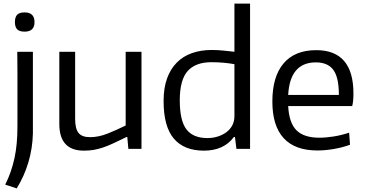

<svg xmlns="http://www.w3.org/2000/svg" viewBox="-20 -828 2031 1068"><path d="M117 -652Q88 -652 75.5 -665Q63 -678 63 -705Q63 -733 75.5 -746Q88 -759 117 -759Q172 -759 172 -705Q172 -652 117 -652ZM9 199Q27 163 39.5 127Q52 91 60.5 52Q69 13 73 -31Q77 -75 77 -128Q77 -132 77 -161Q77 -190 77 -232Q77 -274 77 -323Q77 -372 77 -416.5Q77 -461 76.5 -495Q76 -529 76 -540H163V-86Q161 -3 138 74.5Q115 152 73 220Z M447 10Q310 10 310 -138V-540H398V-166Q398 -112 417 -88.5Q436 -65 481 -65Q529 -65 580 -85.5Q631 -106 679 -130V-540H767V0H694L688 -66H684Q643 -46 612 -31.5Q581 -17 554.5 -8Q528 1 502.5 5.5Q477 10 447 10Z M1114 10Q1004 10 947 -57Q890 -124 890 -266Q890 -338 909 -391Q928 -444 963 -479.5Q998 -515 1047.5 -532.5Q1097 -550 1157 -550Q1192 -550 1224 -546.5Q1256 -543 1284 -540V-808H1371V0H1295L1287 -66H1281Q1225 10 1114 10ZM1134 -60Q1164 -60 1191 -68.5Q1218 -77 1239 -92.5Q1260 -108 1272 -130.5Q1284 -153 1284 -182V-471Q1257 -476 1224.5 -479Q1192 -482 1156 -482Q1068 -482 1024 -433Q980 -384 980 -270Q980 -157 1017 -108.5Q1054 -60 1134 -60Z M1745 9Q1621 9 1558 -59.5Q1495 -128 1495 -263Q1495 -402 1557.5 -475.5Q1620 -549 1739 -549Q1946 -549 1946 -308Q1946 -262 1939 -238H1583Q1588 -144 1629.5 -103Q1671 -62 1756 -62Q1794 -62 1837 -69Q1880 -76 1922 -90L1927 -23Q1887 -8 1838.5 0.5Q1790 9 1745 9ZM1737 -481Q1593 -481 1583 -300H1865Q1865 -398 1834 -439.5Q1803 -481 1737 -481Z"/></svg>

Font: Encode Sans
Style: Regular
Weight: 400
Designer: Pablo Impallari, Andres Torresi
Foundry: Pablo Impallari, Andres Torresi
Version: Version 1.000; ttfautohint (v1.00) -l 8 -r 50 -G 200 -x 14 -